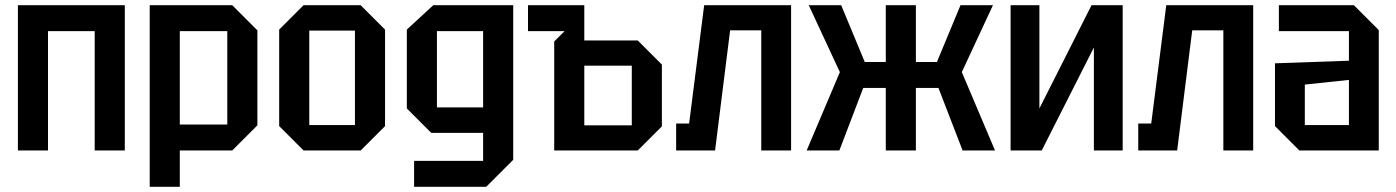

<svg xmlns="http://www.w3.org/2000/svg" viewBox="-20 -580 5381 740"><path d="M49 0V-560H461V0H345V-460H165V0Z M557 140V-560H875L972 -463V-97L875 0H673V140ZM856 -460H673V-100H856Z M1056 -94V-466L1150 -560H1370L1464 -466V-94L1370 0H1150ZM1172 -98H1348V-462H1172Z M1576 140V40H1842V-68H1642L1548 -162V-466L1650 -560H1958V36L1854 140ZM1664 -460V-166H1842V-460Z M2116 0V-420L2156 -460H2015V-560H2232V-424H2438L2531 -331V-93L2438 0ZM2232 -97H2415V-327H2232Z M3029 -560V0H2914V-463H2794L2736 0H2586V-104H2636L2694 -560Z M3510 0H3394V-241H3307L3215 0H3089L3217 -302L3097 -560H3222L3313 -341H3394V-560H3510V-341H3591L3682 -560H3807L3687 -302L3815 0H3690L3597 -241H3510Z M4307 0H4196V-397L3995 0H3875V-560H3986V-162L4187 -560H4307Z M4810 -560V0H4695V-463H4575L4517 0H4367V-104H4417L4475 -560Z M4894 -94V-336L5179 -346V-460H4909V-560H5198L5294 -464V0H4988ZM5009 -254V-98H5179V-272Z"/></svg>

Font: Tektur SemiCondensed Medium
Style: Regular
Weight: 500
Width: 4
Designer: Adam Jagosz
Foundry: Adam Jagosz
Version: Version 1.005;gftools[0.9.30]